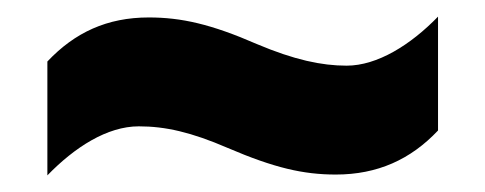

<svg xmlns="http://www.w3.org/2000/svg" viewBox="-20 -551 584 231"><path d="M254 -373C310 -349 345 -341 384 -341C434 -341 474 -359 507 -394V-531C474 -497 434 -472 397 -472C367 -472 334 -479 289 -498C234 -522 198 -530 159 -530C109 -530 70 -512 37 -477V-340C70 -374 109 -399 147 -399C179 -399 210 -392 254 -373Z"/></svg>

Font: Noto Sans Kannada UI SemiCondensed Black
Style: Regular
Weight: 900
Width: 4
Designer: Jelle Bosma - Monotype Design Team
Foundry: Monotype Imaging Inc.
Version: Version 2.005